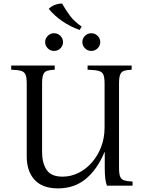

<svg xmlns="http://www.w3.org/2000/svg" viewBox="-20 -1028 814 1063"><path d="M301 15Q215 15 171.5 -32.5Q128 -80 128 -162V-565Q128 -600 121 -615.5Q114 -631 95.5 -636Q77 -641 42 -642V-665H283V-642Q256 -641 241 -636Q226 -631 219.5 -615.5Q213 -600 213 -565V-185Q213 -127 237.5 -88.5Q262 -50 326 -50Q373 -50 415 -71Q457 -92 489.5 -129.5Q522 -167 540.5 -216Q559 -265 559 -322V-565Q559 -600 552 -615.5Q545 -631 524.5 -636Q504 -641 465 -642V-665H709V-642Q682 -641 667 -636Q652 -631 645.5 -615.5Q639 -600 639 -565V-99Q639 -65 645.5 -49.5Q652 -34 668.5 -29Q685 -24 714 -23V0H572Q566 -16 563 -38.5Q560 -61 560 -100V-185H558Q519 -91 455.5 -38Q392 15 301 15ZM279 -746Q259 -746 244.5 -760.5Q230 -775 230 -795Q230 -815 244.5 -829.5Q259 -844 279 -844Q300 -844 314.5 -829.5Q329 -815 329 -795Q329 -775 314.5 -760.5Q300 -746 279 -746ZM485 -746Q465 -746 450.5 -760.5Q436 -775 436 -795Q436 -815 450.5 -829.5Q465 -844 485 -844Q506 -844 520.5 -829.5Q535 -815 535 -795Q535 -775 520.5 -760.5Q506 -746 485 -746ZM324 -1008Q343 -974 367 -941.5Q391 -909 432 -881L421 -862Q366 -882 322.5 -912.5Q279 -943 250 -979Q263 -993 284 -1001Q305 -1009 324 -1008Z"/></svg>

Font: Bona Nova
Style: Regular
Weight: 400
Designer: Mateusz Machalski
Foundry: Capitalics
Version: Version 4.001; ttfautohint (v1.8.3)